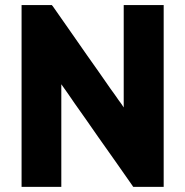

<svg xmlns="http://www.w3.org/2000/svg" viewBox="-20 -730 732 760"><path d="M469.7 -304.7Q469.7 -345.7 469.7 -385.7Q469.7 -426.8 469.7 -466.8Q469.7 -500 469.7 -534.2Q469.7 -567.4 469.7 -600.6Q469.7 -627.9 469.7 -655.3Q469.7 -682.6 469.7 -710Q472.7 -710 474.6 -710Q477.5 -710 480.5 -710Q485.4 -710 490.2 -710Q495.1 -710 500 -710Q510.7 -710 521.5 -710Q532.2 -710 543 -710Q553.7 -710 564.5 -710Q575.2 -710 585.9 -710Q596.7 -710 606.4 -710Q617.2 -710 627.9 -710Q627.9 -707 627.9 -705.1Q627.9 -702.1 627.9 -700.2Q627.9 -620.1 627.9 -541Q627.9 -460.9 627.9 -381.8Q627.9 -327.1 627.9 -272.5Q627.9 -217.8 627.9 -163.1Q627.9 -120.1 627.9 -77.1Q627.9 -33.2 627.9 9.8Q626 9.8 623 9.8Q620.1 9.8 618.2 9.8Q606.4 9.8 593.8 9.8Q582 9.8 570.3 9.8Q562.5 9.8 553.7 9.8Q545.9 9.8 537.1 9.8Q530.3 9.8 522.5 9.8Q515.6 9.8 507.8 9.8Q506.8 8.8 505.9 7.8Q505.9 6.8 504.9 5.9Q470.7 -43 436.5 -91.8Q402.3 -140.6 368.2 -188.5Q344.7 -222.7 321.3 -255.9Q297.9 -289.1 274.4 -322.3Q261.7 -340.8 249 -359.4Q236.3 -377.9 222.7 -396.5Q222.7 -355.5 222.7 -314.5Q222.7 -274.4 222.7 -233.4Q222.7 -200.2 222.7 -167Q222.7 -132.8 222.7 -99.6Q222.7 -72.3 222.7 -44.9Q222.7 -17.6 222.7 9.8Q220.7 9.8 217.8 9.8Q215.8 9.8 212.9 9.8Q197.3 9.8 181.6 9.8Q166 9.8 150.4 9.8Q139.6 9.8 128.9 9.8Q118.2 9.8 107.4 9.8Q96.7 9.8 85.9 9.8Q75.2 9.8 65.4 9.8Q65.4 7.8 65.4 4.9Q65.4 2.9 65.4 0Q65.4 -80.1 65.4 -159.2Q65.4 -238.3 65.4 -318.4Q65.4 -373 65.4 -427.7Q65.4 -482.4 65.4 -537.1Q65.4 -580.1 65.4 -623Q65.4 -667 65.4 -710Q67.4 -710 70.3 -710Q72.3 -710 75.2 -710Q86.9 -710 98.6 -710Q110.4 -710 123 -710Q130.9 -710 138.7 -710Q147.5 -710 155.3 -710Q163.1 -710 169.9 -710Q177.7 -710 185.5 -710Q185.5 -709 186.5 -708Q187.5 -707 188.5 -706.1Q222.7 -657.2 256.8 -608.4Q290 -560.5 324.2 -511.7Q347.7 -478.5 371.1 -445.3Q394.5 -412.1 418 -377.9Q425.8 -367.2 433.6 -356.4Q441.4 -344.7 449.2 -334Q454.1 -327.1 460 -319.3Q464.8 -311.5 469.7 -304.7Z"/></svg>

Font: LeFont
Style: Bold
Weight: 800
Designer: Leryon MEDIA
Version: Version 1.0